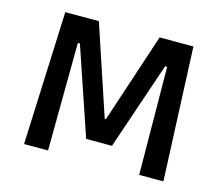

<svg xmlns="http://www.w3.org/2000/svg" viewBox="-87 -698 943 812"><g transform="rotate(15 384.5 -292.0)"><path d="M80 0 104 -584H251L382 -191H387L517 -584H665L690 0H584L580 -472H571L441 -89H328L198 -472H189L185 0Z"/></g></svg>

Font: Ruda SemiBold
Style: Regular
Weight: 600
Designer: Mariela Monsalve and Angelina Sanchez
Foundry: Mariela Monsalve and Angelina Sanchez
Version: Version 2.001